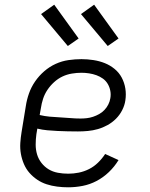

<svg xmlns="http://www.w3.org/2000/svg" viewBox="-20 -790 640 818"><path d="M270 8Q247 8 223.5 5Q200 2 178.5 -5Q157 -12 138.5 -24.5Q120 -37 105.5 -53.5Q91 -70 82 -91Q73 -112 69 -134.5Q65 -157 66.5 -180.5Q68 -204 72 -228L90 -338Q94 -365 103.5 -392Q113 -419 129.5 -443Q146 -467 168.5 -486.5Q191 -506 217.5 -518Q244 -530 272 -534Q300 -538 327 -538Q353 -538 378.5 -534Q404 -530 426.5 -521Q449 -512 468 -496.5Q487 -481 498.5 -459.5Q510 -438 514 -413Q518 -388 514 -362Q511 -341 500.5 -320.5Q490 -300 474 -284Q458 -268 438 -257Q418 -246 397 -240Q376 -234 354.5 -232Q333 -230 312 -230Q290 -230 268.5 -230.5Q247 -231 225 -232Q203 -233 181.5 -235Q160 -237 139 -242L135 -218Q132 -196 132 -174Q132 -152 138 -132Q144 -112 157 -95.5Q170 -79 187.5 -68.5Q205 -58 226.5 -54Q248 -50 271 -50Q293 -50 315.5 -54.5Q338 -59 359 -69.5Q380 -80 397.5 -97Q415 -114 428 -134L485 -108Q468 -80 444 -57Q420 -34 391.5 -19Q363 -4 332 2Q301 8 270 8ZM323 -285Q336 -285 349.5 -286.5Q363 -288 376.5 -292.5Q390 -297 402.5 -304Q415 -311 425 -321.5Q435 -332 441.5 -345Q448 -358 450 -371Q453 -387 450 -403Q447 -419 439 -432.5Q431 -446 418.5 -455Q406 -464 391 -469.5Q376 -475 359.5 -477.5Q343 -480 327 -480Q307 -480 286 -476.5Q265 -473 246 -464Q227 -455 210.5 -440Q194 -425 182 -407Q170 -389 163.5 -369Q157 -349 154 -328L149 -300Q170 -295 191.5 -293Q213 -291 235 -290Q257 -289 279 -287Q301 -285 323 -285ZM439 -594 325 -730 381 -770 485 -626ZM269 -594 155 -730 211 -770 315 -626Z"/></svg>

Font: Iosevka Slab Light Extended
Style: Italic
Weight: 300
Width: 7
Italic angle: -9°
Monospace: yes
Designer: Belleve Invis
Foundry: Belleve Invis
Version: Version 11.1.0; ttfautohint (v1.8.3)